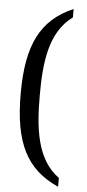

<svg xmlns="http://www.w3.org/2000/svg" viewBox="-60 -791 429 952"><g transform="rotate(5 155.0 -315.5)"><path d="M267 127V83C152 0 137 -158 137 -317C137 -476 152 -633 267 -716V-758C106 -688 42 -560 42 -317C42 -73 106 55 267 127Z"/></g></svg>

Font: Noto Serif Bengali Condensed
Style: Regular
Weight: 400
Width: 3
Designer: Juan Bruce, Universal Thirst, Indian Type Foundry and the Monotype Design Team.
Foundry: Monotype Imaging Inc.
Version: Version 2.003